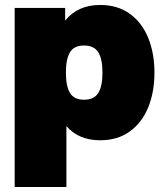

<svg xmlns="http://www.w3.org/2000/svg" viewBox="-20 -552 660 772"><path d="M242 -520V-469Q292 -532 383 -532Q453 -532 502 -496.5Q551 -461 576 -399.5Q601 -338 601 -260Q601 -182 576 -120.5Q551 -59 502 -23.5Q453 12 383 12Q296 12 247 -45V200H39V-520ZM318 -151Q358 -151 375 -178Q392 -205 392 -260Q392 -315 375 -342Q358 -369 318 -369Q278 -369 261.5 -342Q245 -315 245 -260Q245 -205 261.5 -178Q278 -151 318 -151Z"/></svg>

Font: Aspekta 1000
Style: Regular
Weight: 1000
Designer: Ivo Dolenc
Version: Version 2.000